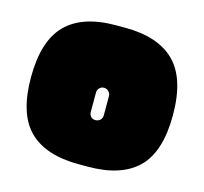

<svg xmlns="http://www.w3.org/2000/svg" viewBox="-92 -703 865 814"><g transform="rotate(15 340.5 -296.0)"><path d="M360 9H320Q174 9 101.5 -63Q29 -135 29 -295Q29 -455 101.5 -528Q174 -601 320 -601H360Q506 -601 579 -528Q652 -455 652 -295Q652 -135 579.5 -63Q507 9 360 9ZM312 -303V-219Q312 -206 319.5 -198Q327 -190 339.5 -190Q352 -190 360.5 -198Q369 -206 369 -219V-303Q369 -315 360.5 -323.5Q352 -332 340 -332Q328 -332 320 -323.5Q312 -315 312 -303Z"/></g></svg>

Font: Erica One
Style: Regular
Weight: 400
Designer: Miguel Hernandez
Foundry: Miguel Hernandez
Version: Version 1.003